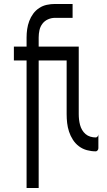

<svg xmlns="http://www.w3.org/2000/svg" viewBox="-20 -755 540 968"><path d="M114 193V-450H50V-520H114V-566Q114 -587 117 -608Q120 -629 127.5 -649Q135 -669 147.5 -686Q160 -703 177.5 -714.5Q195 -726 215.5 -730.5Q236 -735 257 -735H346V-665H257Q239 -665 222 -657.5Q205 -650 194 -635.5Q183 -621 179 -603Q175 -585 175 -566V-520H377V-180Q377 -166 378.5 -152.5Q380 -139 383.5 -125.5Q387 -112 394 -100Q401 -88 411.5 -79Q422 -70 435.5 -66Q449 -62 463 -62Q468 -62 472 -67Q476 -72 476 -78V-8Q476 -2 472 3Q468 8 463 8Q440 8 418 2Q396 -4 378 -17.5Q360 -31 347.5 -50.5Q335 -70 328 -91.5Q321 -113 318.5 -135Q316 -157 316 -180V-450H175V193Z"/></svg>

Font: Moesevka
Style: Regular
Weight: 400
Monospace: yes
Designer: Belleve Invis
Foundry: Belleve Invis
Version: Version 32.5.0; ttfautohint (v1.8.4)